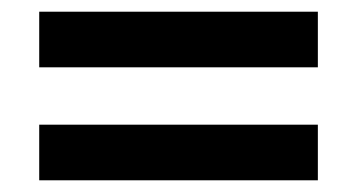

<svg xmlns="http://www.w3.org/2000/svg" viewBox="-20 -516 612 328"><path d="M47 -401V-496H523V-401ZM47 -208V-303H523V-208Z"/></svg>

Font: Noto Sans Javanese SemiBold
Style: Regular
Weight: 600
Version: Version 2.004